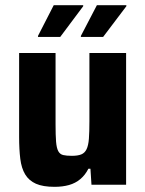

<svg xmlns="http://www.w3.org/2000/svg" viewBox="-20 -715 563 743"><path d="M191 8Q146 8 119 -4Q92 -16 77.5 -40Q63 -64 58.5 -100.5Q54 -137 54 -185V-510H195V-234Q195 -191 197 -166.5Q199 -142 205.5 -130Q212 -118 224.5 -115Q237 -112 258 -112Q281 -112 294.5 -117.5Q308 -123 315 -137.5Q322 -152 324 -178Q326 -204 326 -246V-510H468V0H334L330 -62H322Q310 -38 291 -22Q272 -6 247 1Q222 8 191 8ZM127 -572V-576L188 -695H302V-691L213 -572ZM293 -572V-576L355 -695H469V-691L379 -572Z"/></svg>

Font: Saira SemiCondensed
Style: Bold
Weight: 700
Width: 4
Designer: Hector Gatti with collaboration of the Omnibus-Type team
Foundry: Omnibus-Type
Version: Version 1.101